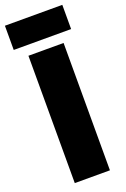

<svg xmlns="http://www.w3.org/2000/svg" viewBox="-170 -953 660 1006"><g transform="rotate(-20 160.0 -450.0)"><path d="M62 0V-710H258V0ZM0 -765V-900H320V-765Z"/></g></svg>

Font: Geist Black
Style: Regular
Weight: 400
Designer: Basement.studio, Andrés Briganti, Mateo Zaragoza
Foundry: Basement.studio, Vercel, Andrés Briganti, Guido Ferreyra, Mateo Zaragoza
Version: Version 1.401